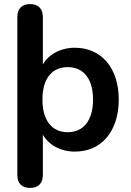

<svg xmlns="http://www.w3.org/2000/svg" viewBox="-20 -733 640 941"><path d="M127 188C167 188 190 166 190 125V-73C219 -22 278 10 347 10C476 10 562 -88 562 -245C562 -402 475 -499 347 -499C277 -499 219 -467 190 -417V-650C190 -691 167 -713 127 -713C88 -713 65 -691 65 -650V125C65 166 87 188 127 188ZM312 -85C237 -85 188 -139 188 -245C188 -351 237 -404 312 -404C386 -404 436 -351 436 -245C436 -139 386 -85 312 -85Z"/></svg>

Font: Nunito
Style: Bold
Weight: 700
Designer: Vernon Adams
Foundry: Vernon Adams
Version: Version 3.602